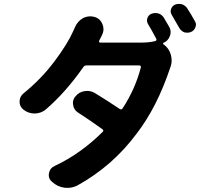

<svg xmlns="http://www.w3.org/2000/svg" viewBox="-20 -874 1040 963"><path d="M828.1 -740.2Q835.9 -726.6 835.9 -712.9Q835.9 -703.1 832 -693.4Q823.2 -668.9 799.8 -659.2Q797.9 -658.2 797.9 -655.8Q797.9 -653.3 798.8 -652.3L800.8 -651.4Q827.1 -632.8 836.9 -599.6Q840.8 -585 840.8 -570.3Q840.8 -552.7 834 -535.2Q767.6 -335.9 664.1 -202.1Q543.9 -41 369.1 55.7Q344.7 68.4 318.4 68.4Q310.5 68.4 302.7 67.4Q267.6 62.5 241.2 38.1Q224.6 24.4 224.6 4.9Q224.6 0 225.6 -4.9Q230.5 -31.2 254.9 -42Q385.7 -103.5 495.1 -212.9Q502 -219.7 494.1 -225.6Q434.6 -268.6 371.1 -309.6Q349.6 -323.2 346.7 -348.6Q345.7 -352.5 345.7 -357.4Q345.7 -377 359.4 -391.6Q377 -413.1 404.3 -417Q411.1 -418 418 -418Q437.5 -418 456.1 -407.2Q518.6 -369.1 581.1 -327.1Q588.9 -322.3 594.7 -330.1Q658.2 -426.8 686.5 -536.1Q687.5 -540 685.1 -543Q682.6 -545.9 679.7 -545.9H414.1Q404.3 -545.9 398.4 -538.1Q309.6 -411.1 210 -325.2Q186.5 -305.7 155.3 -304.7Q154.3 -304.7 154.3 -304.7Q123 -304.7 98.6 -323.2Q78.1 -338.9 78.1 -364.3Q78.1 -389.6 98.6 -406.2Q187.5 -478.5 252.9 -565.9Q318.4 -653.3 346.7 -716.8Q351.6 -727.5 356.4 -738.3Q369.1 -767.6 396.5 -783.2Q414.1 -792 432.6 -792Q443.4 -792 454.1 -789.1Q483.4 -780.3 494.1 -752Q499 -740.2 499 -727.5Q499 -712.9 491.2 -697.3Q484.4 -683.6 477.5 -669.9V-668.9Q475.6 -666 477.5 -663.1Q479.5 -660.2 482.4 -660.2H683.6Q729.5 -660.2 758.8 -668Q762.7 -668.9 764.2 -672.4Q765.6 -675.8 763.7 -679.7Q739.3 -725.6 722.7 -752.9Q713.9 -767.6 719.2 -783.2Q724.6 -798.8 739.3 -804.7Q749 -808.6 758.8 -808.6Q766.6 -808.6 774.4 -806.6Q792 -800.8 801.8 -785.2Q814.5 -763.7 828.1 -740.2ZM841.8 -798.8Q835.9 -807.6 835.9 -817.4Q835.9 -823.2 837.9 -828.1Q842.8 -843.8 857.4 -850.6Q867.2 -854.5 877 -854.5Q884.8 -854.5 892.6 -852.5Q910.2 -846.7 919.9 -831.1Q939.5 -800.8 957 -768.6Q962.9 -759.8 962.9 -750Q962.9 -744.1 960 -737.3Q954.1 -720.7 938.5 -713.9Q929.7 -710 919.9 -710Q912.1 -710 904.3 -711.9Q887.7 -718.8 878.9 -734.4Q859.4 -769.5 841.8 -798.8Z"/></svg>

Font: Gen Jyuu GothicX Bold
Style: Bold
Weight: 700
Designer: Ryoko NISHIZUKA (kana &amp; ideographs); Paul D. Hunt (Latin, Greek &amp; Cyrillic); Wenlong ZHANG (bopomofo); Sandoll C
Version: Version 1.058.20140828